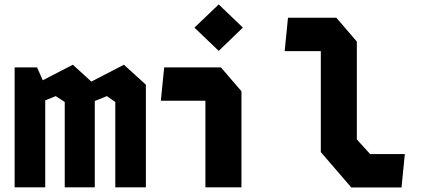

<svg xmlns="http://www.w3.org/2000/svg" viewBox="-20 -845 1900 866"><path d="M500 0H638V-463L539 -553L392 -477L308.5 -553L173 -483L147 -541H46V0H184V-392.5L231.5 -411.5L272 -385V0H407.5V-389.5L462 -411.5L500 -385Z M906.5 0H1069V-433.5L976.5 -541H720.5L705.5 -390.5H906.5ZM857 -720.5 966.5 -615.5 1075.5 -720.5 966.5 -825Z M1564.5 0.5H1791L1806 -150H1649.5L1589.5 -216V-657.5L1497 -765H1279L1264 -614.5H1427V-159Z"/></svg>

Font: Monaspace Krypton ExtraBold
Style: Regular
Weight: 800
Designer: Riley Cran & the Lettermatic Team
Foundry: Lettermatic
Version: Version 1.101 (Monaspace Krypton)